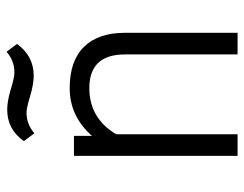

<svg xmlns="http://www.w3.org/2000/svg" viewBox="-98 -631 729 573"><g transform="rotate(-90 266.5 -344.5)"><path d="M421.9 -658.2Q385.7 -608.4 327.1 -608.4Q301.8 -608.4 266.1 -619.1Q230.5 -629.9 216.8 -629.9Q182.6 -629.9 155.3 -606.4L131.8 -637.7Q167 -687.5 225.6 -687.5Q251 -687.5 286.6 -676.8Q322.3 -666 335.9 -666Q372.1 -666 398.4 -689.5ZM455.1 0H390.6V-335.9Q390.6 -442.4 290 -442.4Q200.2 -442.4 152.3 -362.3V0H87.9V-488.3H147.5V-434.6Q206.1 -501 290 -501Q371.1 -501 413.1 -458.5Q455.1 -416 455.1 -335.9Z"/></g></svg>

Font: Lohit Devanagari
Style: Regular
Weight: 400
Version: 2.95.4